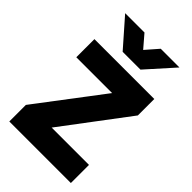

<svg xmlns="http://www.w3.org/2000/svg" viewBox="-273 -1036 1135 1135"><g transform="rotate(45 294.0 -468.5)"><path d="M38.5 0V-138.5L349.5 -548.5H50V-700H550.5V-562.5L241 -151.5H553V0ZM221 -765 70 -937H231.5L299 -858.5L367.5 -937H524L370 -765Z"/></g></svg>

Font: Geologica Cursive
Style: Bold
Weight: 700
Designer: Sindre Bremnes, Frode Helland
Foundry: Monokrom Skriftforlag AS
Version: Version 1.010;gftools[0.9.28]